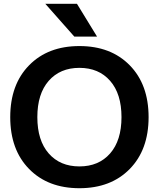

<svg xmlns="http://www.w3.org/2000/svg" viewBox="-20 -983 838 1013"><path d="M372 -790 219 -963H386L492 -790ZM133.5 -638.5Q233 -740 399 -740Q565 -740 664.5 -638.5Q764 -537 764 -365Q764 -193 664.5 -91.5Q565 10 399 10Q233 10 133.5 -91.5Q34 -193 34 -365Q34 -537 133.5 -638.5ZM237 -173.5Q297 -105 399 -105Q501 -105 561 -173.5Q621 -242 621 -365Q621 -488 561 -556.5Q501 -625 399 -625Q297 -625 237 -556.5Q177 -488 177 -365Q177 -242 237 -173.5Z"/></svg>

Font: M PLUS 1p
Style: Bold
Weight: 700
Version: Version 1.062